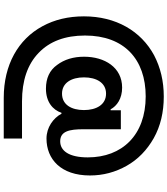

<svg xmlns="http://www.w3.org/2000/svg" viewBox="47 -798 916 1051"><g transform="rotate(90 505.5 -273.0)"><path d="M739 165V65H535C422 65 333 35 270 -26C207 -86 175 -171 175 -280C175 -495 306 -612 508 -612C720 -612 842 -483 842 -295C842 -192 806 -144 754 -144C699 -144 688 -194 688 -270V-476H584V-420H579C560 -455 520 -483 460 -483C349 -483 291 -387 291 -275C291 -216 306 -167 336 -127C365 -86 409 -66 466 -66C538 -66 582 -103 598 -151H603C627 -106 678 -69 739 -69C851 -69 941 -147 941 -307C941 -379 923 -446 888 -508C853 -570 802 -619 737 -656C671 -693 595 -711 509 -711C425 -711 350 -693 283 -658C150 -586 70 -449 70 -274C70 -189 88 -113 124 -47C196 86 335 165 516 165ZM493 -154C434 -154 404 -206 404 -274C404 -343 434 -395 493 -395C553 -395 583 -343 583 -274C583 -206 554 -154 493 -154Z"/></g></svg>

Font: Be Vietnam
Style: Bold
Weight: 700
Designer: Gabriel Lam
Foundry: TypeRant
Version: Version 4.000